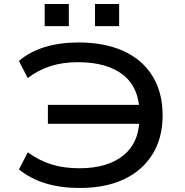

<svg xmlns="http://www.w3.org/2000/svg" viewBox="-20 -925 919 954"><path d="M376 9Q283 9 208 -13.5Q133 -36 74 -83L118 -168Q177 -126 237.5 -107.5Q298 -89 375 -89Q516 -89 595 -154.5Q674 -220 673 -345L692 -310H218V-404H694L674 -353Q674 -487 593.5 -551.5Q513 -616 367 -616Q291 -616 229.5 -596Q168 -576 118 -537L74 -622Q127 -668 202 -691Q277 -714 370 -714Q500 -714 593.5 -671.5Q687 -629 737.5 -547.5Q788 -466 788 -352Q788 -239 737.5 -158Q687 -77 595.5 -34Q504 9 376 9ZM452 -795V-905H572V-795ZM202 -795V-905H322V-795Z"/></svg>

Font: Nunito Sans 7pt Expanded Medium
Style: Regular
Weight: 500
Width: 7
Designer: Vernon Adams
Foundry: Vernon Adams
Version: Version 3.101;gftools[0.9.27]